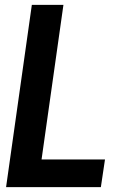

<svg xmlns="http://www.w3.org/2000/svg" viewBox="-20 -770 524 790"><path d="M111 -750H241L151 -114H412L395 0H5Z"/></svg>

Font: Oakes Grotesk
Style: Bold Italic
Weight: 600
Italic angle: -8°
Designer: Samuel Oakes
Foundry: Samuel Oakes
Version: Version 1.000;PS 001.000;hotconv 1.0.88;makeotf.lib2.5.64775